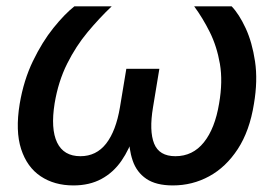

<svg xmlns="http://www.w3.org/2000/svg" viewBox="-20 -562 851 590"><path d="M205.6 7.8Q147 7.8 105 -20.3Q63 -48.3 44.9 -104Q26.9 -159.7 40.5 -242.7Q52.7 -315.4 81.3 -374.5Q109.9 -433.6 144.3 -476.3Q178.7 -519 208.5 -542.5H323.2Q285.6 -506.8 249.5 -463.6Q213.4 -420.4 186.3 -366.2Q159.2 -312 147.9 -244.6Q135.3 -166 155.5 -124Q175.8 -82 227.1 -82Q275.9 -82 306.2 -120.8Q336.4 -159.7 348.6 -232.4L368.2 -350.6H469.7L450.2 -232.4Q438 -159.7 453.6 -120.8Q469.2 -82 519 -82Q572.3 -82 606.4 -124.5Q640.6 -167 653.3 -244.1Q665 -311.5 655.8 -365.5Q646.5 -419.4 624.8 -463.1Q603 -506.8 576.7 -542.5H691.9Q714.8 -518.6 734.9 -475.3Q754.9 -432.1 763.7 -373.3Q772.5 -314.5 760.3 -242.7Q747.1 -159.7 710.7 -104Q674.3 -48.3 622.8 -20.3Q571.3 7.8 511.2 7.8Q459.5 7.8 429.7 -12.5Q399.9 -32.7 387.7 -68.6Q375.5 -104.5 375.5 -151.4H393.1Q377.9 -103.5 353 -67.6Q328.1 -31.7 291.5 -12Q254.9 7.8 205.6 7.8Z"/></svg>

Font: Inter 16pt Medium
Style: Italic
Weight: 500
Italic angle: -9.3988°
Version: Version 4.001;git-66647c0bb